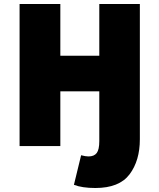

<svg xmlns="http://www.w3.org/2000/svg" viewBox="-20 -731 798 961"><path d="M350 194 386 46Q408 52 423 52Q451 52 464 35Q477 18 477 -25V-274H282V0H78V-711H282V-452H477V-711H680V-34Q680 73 628.5 141.5Q577 210 457 210Q391 210 350 194Z"/></svg>

Font: Nebula Sans Black
Style: Regular
Weight: 900
Designer: Paul D. Hunt for Adobe (as Source Sans)
Foundry: Nebula Entertainment & Broadcasting LLC
Version: Version 1.010